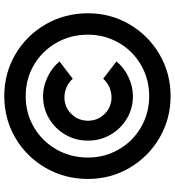

<svg xmlns="http://www.w3.org/2000/svg" viewBox="20 -831 817 897"><g transform="rotate(-90 428.5 -382.5)"><path d="M41 -380Q41 -488 92.5 -577.5Q144 -667 232.5 -719Q321 -771 428 -771Q535 -771 623.5 -719Q712 -667 763.5 -577.5Q815 -488 815 -380Q815 -274 763 -185.5Q711 -97 622.5 -45.5Q534 6 428 6Q322 6 233.5 -45.5Q145 -97 93 -185.5Q41 -274 41 -380ZM715 -380Q715 -461 677 -527.5Q639 -594 573.5 -632.5Q508 -671 428 -671Q348 -671 282.5 -632.5Q217 -594 179 -527.5Q141 -461 141 -380Q141 -302 179 -236Q217 -170 283 -132Q349 -94 428 -94Q507 -94 573 -132Q639 -170 677 -236Q715 -302 715 -380ZM220 -380Q220 -438 248 -486Q276 -534 323.5 -562Q371 -590 428 -590Q473 -590 517 -569Q561 -548 590 -513L509 -451Q493 -470 469.5 -480Q446 -490 422 -490Q377 -490 345 -458Q313 -426 313 -380Q313 -334 345 -302Q377 -270 422 -270Q446 -270 469.5 -280Q493 -290 509 -309L590 -247Q562 -212 517.5 -191Q473 -170 428 -170Q371 -170 323.5 -198Q276 -226 248 -274Q220 -322 220 -380Z"/></g></svg>

Font: Open Sauce Sans Black
Style: Regular
Weight: 900
Designer: Alfredo Marco Pradil
Foundry: Creative Sauce Fz LLC
Version: Version 1.477